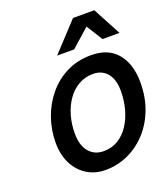

<svg xmlns="http://www.w3.org/2000/svg" viewBox="-174 -1105 1089 1241"><g transform="rotate(-20 371.0 -485.0)"><path d="M368.2 -106.4Q424.3 -106.4 468 -133.3Q511.7 -160.2 542 -206.5Q572.3 -252.9 588.1 -311.8Q604 -370.6 604 -435.1Q604 -513.7 568.6 -556.6Q533.2 -599.6 471.7 -599.6Q416.5 -599.6 371.8 -574Q327.1 -548.3 295.4 -503.4Q263.7 -458.5 246.8 -400.4Q230 -342.3 230 -277.3Q230 -195.8 267.3 -151.1Q304.7 -106.4 368.2 -106.4ZM741.7 -444.8Q741.7 -339.8 708.5 -255.4Q675.3 -170.9 618.4 -111.1Q561.5 -51.3 489.3 -19.5Q417 12.2 338.4 12.2Q267.1 12.2 211.7 -22Q156.2 -56.2 124.8 -118.2Q93.3 -180.2 93.3 -263.2Q93.3 -349.6 121.3 -430.7Q149.4 -511.7 202.6 -576.7Q255.9 -641.6 331.3 -679.7Q406.7 -717.8 501 -717.8Q619.6 -717.8 680.7 -643.3Q741.7 -568.8 741.7 -444.8ZM724.1 -790H607.4L537.6 -901.4L412.1 -790H294.9L474.6 -983.4H621.1Z"/></g></svg>

Font: Andika
Style: Bold Italic
Weight: 700
Italic angle: -14°
Designer: Victor Gaultney, Annie Olsen, Julie Remington, Don Collingsworth, Eric Hays, Becca Hirsbrunner
Foundry: SIL International
Version: Version 6.101